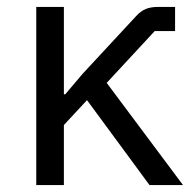

<svg xmlns="http://www.w3.org/2000/svg" viewBox="-20 -536 567 556"><path d="M232 -246 165 -174V0H85V-516H165V-263H169L219 -322L372 -487Q387 -504 402 -510Q417 -516 438 -516H487V-446H428L289 -296L510 0H413Z"/></svg>

Font: Aneliza
Style: Regular
Weight: 400
Designer: Mike Abbink, Paul van der Laan, Pieter van Rosmalen
Foundry: Bold Monday
Version: Version 3.001;September 8, 2019;FontCreator 11.5.0.2425 64-b